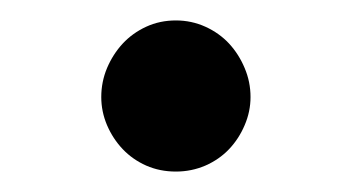

<svg xmlns="http://www.w3.org/2000/svg" viewBox="-20 -364 342 186"><path d="M150.4 -197.8Q134.8 -197.8 121.6 -203.6Q108.4 -209.5 98.9 -219.5Q89.4 -229.5 83.7 -242.7Q78.1 -255.9 78.1 -270Q78.1 -284.7 83.7 -298.1Q89.4 -311.5 98.9 -321.8Q108.4 -332 121.6 -338.1Q134.8 -344.2 150.4 -344.2Q165.5 -344.2 179 -338.1Q192.4 -332 201.9 -321.8Q211.4 -311.5 217 -298.1Q222.7 -284.7 222.7 -270Q222.7 -255.9 217 -242.7Q211.4 -229.5 201.9 -219.5Q192.4 -209.5 179 -203.6Q165.5 -197.8 150.4 -197.8Z"/></svg>

Font: Proza Libre
Style: Regular
Weight: 400
Designer: Jasper de Waard
Foundry: Jasper de Waard
Version: Version 1.000; ttfautohint (v1.4.1.8-43bc)